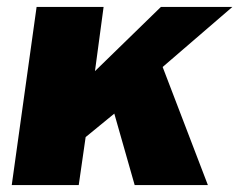

<svg xmlns="http://www.w3.org/2000/svg" viewBox="-20 -536 693 556"><path d="M582 0 451 -342 653 -516H446L255 -330L280 -516H86L14 0H208L228 -139L311 -207L370 0Z"/></svg>

Font: United Sans Black
Style: Italic
Weight: 900
Italic angle: -8°
Designer: Pablo Impallari, Rodrigo Fuenzalida (Modified by Dan O. Williams)
Version: Version 1.000;PS 001.000;hotconv 1.0.88;makeotf.lib2.5.64775